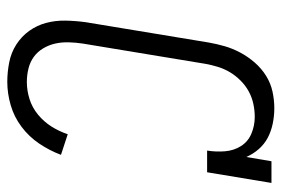

<svg xmlns="http://www.w3.org/2000/svg" viewBox="-146 -638 791 540"><g transform="rotate(90 250.0 -367.5)"><path d="M210 8Q182 8 154.5 2.5Q127 -3 104.5 -17.5Q82 -32 66.5 -53.5Q51 -75 44 -101Q37 -127 37.5 -155.5Q38 -184 42 -213L99 -558Q103 -581 109.5 -603.5Q116 -626 127.5 -647.5Q139 -669 155.5 -688Q172 -707 193 -720Q214 -733 237.5 -738Q261 -743 284 -743Q306 -743 327.5 -738.5Q349 -734 367 -724.5Q385 -715 399 -699Q413 -683 421 -664L433 -735H494L464 -554H403Q407 -579 405 -604Q403 -629 390.5 -649Q378 -669 355.5 -678.5Q333 -688 308 -688Q290 -688 271.5 -684Q253 -680 236.5 -671Q220 -662 206 -648Q192 -634 182.5 -618Q173 -602 167.5 -584Q162 -566 159 -549L102 -204Q99 -184 98.5 -164.5Q98 -145 102 -127Q106 -109 115.5 -93Q125 -77 139.5 -66.5Q154 -56 172.5 -51.5Q191 -47 210 -47Q234 -47 258 -54.5Q282 -62 302 -78.5Q322 -95 335.5 -116.5Q349 -138 357 -162L415 -143Q403 -111 383.5 -82Q364 -53 336 -32Q308 -11 275 -1.5Q242 8 210 8Z"/></g></svg>

Font: Iosevka Slab Light
Style: Italic
Weight: 300
Italic angle: -9°
Monospace: yes
Designer: Belleve Invis
Foundry: Belleve Invis
Version: Version 11.1.1; ttfautohint (v1.8.3)